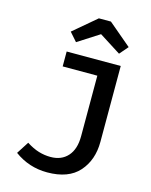

<svg xmlns="http://www.w3.org/2000/svg" viewBox="-135 -1009 871 1108"><g transform="rotate(15 300.0 -455.0)"><path d="M508 -237Q508 -128 445.5 -57.5Q383 13 256 13Q147 13 60 -51L107 -124Q146 -99 181 -88.5Q216 -78 252 -78Q317 -78 354.5 -120Q392 -162 392 -239V-601H185V-690H508ZM524 -807 480 -756 351 -838 223 -756 178 -807 315 -923H387Z"/></g></svg>

Font: Fira Mono Medium
Style: Regular
Weight: 500
Designer: Carrois Corporate & Edenspiekermann AG
Foundry: Carrois Corporate GbR & Edenspiekermann AG
Version: Version 3.206